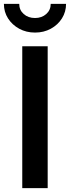

<svg xmlns="http://www.w3.org/2000/svg" viewBox="-41 -965 359 985"><path d="M203.6 -727.5V0H73.2V-727.5ZM138.7 -797.9Q93.8 -797.9 57.6 -817.6Q21.5 -837.4 0.2 -870.6Q-21 -903.8 -21 -945.3H57.6Q57.6 -913.6 80.6 -893.1Q103.5 -872.6 138.7 -872.6Q173.3 -872.6 196.3 -893.1Q219.2 -913.6 219.2 -945.3H297.9Q297.9 -904.3 276.9 -870.8Q255.9 -837.4 219.7 -817.6Q183.6 -797.9 138.7 -797.9Z"/></svg>

Font: Inter-SemiBold
Style: Regular
Weight: 600
Designer: Rasmus Andersson
Foundry: rsms
Version: Version 4.000;git-a52131595